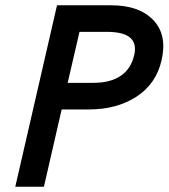

<svg xmlns="http://www.w3.org/2000/svg" viewBox="-20 -710 641 730"><path d="M38.1 0 196.8 -689.9H402.8Q509.3 -689.9 563 -633.5Q616.7 -577.1 594.2 -480.5Q573.7 -391.1 499 -342.5Q424.3 -293.9 317.9 -293.9H214.4L147 0ZM237.3 -395H335Q399.9 -395 439.2 -421.9Q478.5 -448.7 490.2 -500.5Q500.5 -543.9 475.1 -566.4Q449.7 -588.9 385.7 -588.9H282.2Z"/></svg>

Font: HK Grotesk SemiBold Italic
Style: Regular
Weight: 600
Italic angle: -13°
Designer: Alfredo Marco Pradil and Stefan Peev
Foundry: Hanken Design Co.
Version: Version 1.000;PS 001.000;hotconv 1.0.88;makeotf.lib2.5.64775